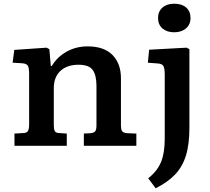

<svg xmlns="http://www.w3.org/2000/svg" viewBox="-20 -786 1134 1035"><path d="M58 0V-66L109 -69Q124 -70 130.5 -79.5Q137 -89 137 -117V-388Q137 -419 130.5 -431Q124 -443 100 -445L48 -448L57 -517L231 -529L246 -521L254 -430H259Q288 -479 339 -507.5Q390 -536 452 -536Q541 -536 586.5 -489.5Q632 -443 632 -364V-109Q632 -90 637.5 -80Q643 -70 666 -68L715 -66V0H432V-66L469 -68Q486 -70 493 -78Q500 -86 500 -110V-323Q500 -380 480 -408.5Q460 -437 403 -437Q342 -437 306 -404Q270 -371 270 -310V-113Q270 -90 275 -80Q280 -70 296 -69L340 -66V0ZM919 -612Q880 -612 856 -632.5Q832 -653 832 -689Q832 -724 855.5 -745Q879 -766 919 -766Q960 -766 983.5 -745.5Q1007 -725 1007 -689Q1007 -654 982.5 -633Q958 -612 919 -612ZM819 229 779 175Q828 136 848 87.5Q868 39 868 -37V-384Q868 -418 860.5 -430.5Q853 -443 829 -444L777 -448L784 -518L986 -529L1001 -521V-97Q1001 -7 982 53.5Q963 114 923 155.5Q883 197 819 229Z"/></svg>

Font: Literata 7pt SemiBold
Style: Regular
Weight: 600
Designer: Latin by Veronika Burian and Jose Scaglione. Greek by Irene Vlachou. Cyrillic by Vera Evstafieva.
Foundry: TypeTogether
Version: Version 3.002